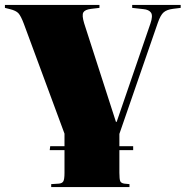

<svg xmlns="http://www.w3.org/2000/svg" viewBox="-30 -543 754 780"><path d="M178 217V205L209 203Q222 202 227 194Q232 186 232 160V67H172L174 51H232V0L67 -446Q55 -478 45 -489Q35 -500 10 -506L-10 -511V-523H374V-511L340 -507Q315 -504 308.5 -492.5Q302 -481 312 -448L441 -48H444L581 -447Q592 -479 583.5 -491.5Q575 -504 552 -506L507 -511V-523H704V-511L672 -507Q648 -504 635 -493Q622 -482 611 -450L455 1V51H511V67H455V159Q455 185 458.5 193Q462 201 475 203L496 205V217Z"/></svg>

Font: Display Black
Style: Regular
Weight: 900
Designer: Latin by Veronika Burian and Jose Scaglione. Greek by Irene Vlachou. Cyrillic by Vera Evstafieva.
Foundry: TypeTogether
Version: Version 3.002